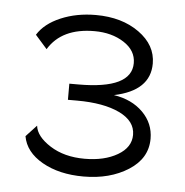

<svg xmlns="http://www.w3.org/2000/svg" viewBox="-39 -849 468 486"><g transform="rotate(5 195.0 -606.0)"><path d="M35 -490 62 -519Q65 -492 101 -469Q137 -446 189 -446Q239 -446 272.5 -465.5Q306 -485 306 -517Q306 -552 265.5 -571.5Q225 -591 157 -591H134V-632H157Q292 -632 292 -698Q292 -730 261 -750Q230 -770 186 -770Q103 -770 69 -714L39 -748Q57 -777 97 -794Q137 -811 186 -811Q252 -811 296 -779.5Q340 -748 340 -701Q340 -632 249 -613Q295 -606 323 -578Q351 -550 351 -511Q351 -461 304 -431Q257 -401 190 -401Q128 -401 85 -425.5Q42 -450 35 -490Z"/></g></svg>

Font: Raleway-v4020
Style: Regular
Weight: 400
Designer: Matt McInerney, Pablo Impallari, Rodrigo Fuenzalida
Foundry: Matt McInerney, Pablo Impallari, Rodrigo Fuenzalida
Version: Version 4.020;PS 004.020;hotconv 1.0.88;makeotf.lib2.5.64775